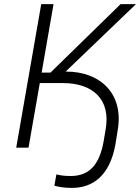

<svg xmlns="http://www.w3.org/2000/svg" viewBox="-20 -720 683 936"><path d="M59 0H119L174 -315H287C431 -315 521 -237 495 -89L485 -30C465 82 416 138 325 138C293 138 274 135 255 130L245 185C265 191 290 196 331 196C433 196 516 136 543 -18L554 -87C584 -264 468 -371 303 -371H300L643 -700H568L226 -366H183L241 -700H181Z"/></svg>

Font: Fixel Display 20240404 Light
Style: Italic
Weight: 300
Italic angle: -10°
Designer: AlfaBravo + MacPaw
Foundry: Kyrylo Tkachov, Marchela Mozhyna, Serhii Makarenko, Maria Weinstein, Zakhar Kryvoshyya
Version: Version 1.211;Glyphs 3.2 (3225)